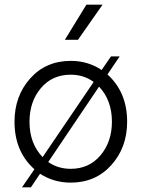

<svg xmlns="http://www.w3.org/2000/svg" viewBox="-20 -770 605 820"><path d="M313 -600H257L349 -750H418ZM439 -452Q523 -376 523 -250Q523 -140 455.5 -65Q388 10 282 10Q210 10 151 -28L112 30H74L127 -47Q42 -123 42 -250Q42 -360 109 -435Q176 -510 282 -510Q356 -510 414 -471L454 -529H491ZM106 -250Q106 -157 162 -99L380 -420Q338 -451 282 -451Q203 -451 154.5 -393.5Q106 -336 106 -250ZM282 -49Q361 -49 409.5 -107Q458 -165 458 -250Q458 -342 403 -400L186 -78Q228 -49 282 -49Z"/></svg>

Font: Oakes Grotesk Light
Style: Regular
Weight: 300
Designer: Samuel Oakes
Foundry: Samuel Oakes
Version: Version 1.000;PS 001.000;hotconv 1.0.88;makeotf.lib2.5.64775